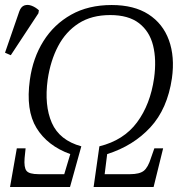

<svg xmlns="http://www.w3.org/2000/svg" viewBox="-40 -745 739 765"><path d="M0 0 27 -154H62L58 -115Q55 -78 65.5 -64.5Q76 -51 114 -51H216L240 -131Q149 -164 105.5 -235Q62 -306 79 -427Q91 -514 133 -581Q175 -648 243.5 -686.5Q312 -725 405 -725Q494 -725 551.5 -688Q609 -651 633 -585Q657 -519 645 -433Q627 -311 559 -237.5Q491 -164 387 -131L377 -51H478Q516 -51 533 -64.5Q550 -78 562 -117L575 -154H610L572 0H333L356 -162Q453 -186 506 -257.5Q559 -329 574 -434Q584 -507 570 -563.5Q556 -620 514 -652.5Q472 -685 399 -685Q325 -685 273.5 -652Q222 -619 191.5 -561Q161 -503 150 -428Q136 -325 166.5 -255.5Q197 -186 284 -162L239 0ZM3 -525 -20 -535 37 -700Q44 -719 57.5 -723.5Q71 -728 86.5 -722Q102 -716 115 -704L113 -692Z"/></svg>

Font: Noto Serif SemiCondensed Light
Style: Italic
Weight: 300
Width: 4
Italic angle: -12°
Designer: Monotype Design Team
Foundry: Monotype Imaging Inc.
Version: Version 2.013; ttfautohint (v1.8.4.7-5d5b)